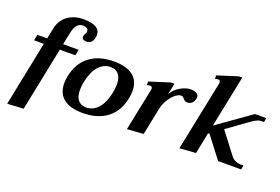

<svg xmlns="http://www.w3.org/2000/svg" viewBox="-112 -1079 2318 1588"><g transform="rotate(20 1047.0 -285.5)"><path d="M539 -636Q539 -623 536 -611Q525 -556 474 -556Q456 -556 445.5 -563Q435 -570 435 -584Q435 -590 436 -593Q438 -601 444.5 -612Q451 -623 452 -629Q453 -632 453 -637Q453 -653 439.5 -662Q426 -671 405 -671Q344 -671 325 -581L302 -470H439L428 -418H292L178 143L36 151L151 -418H65L76 -470H162L181 -564Q197 -640 253.5 -681Q310 -722 392 -722Q539 -722 539 -636Z M421 -170Q421 -203 428 -235Q452 -354 535 -417Q618 -480 748 -480Q859 -480 916.5 -434.5Q974 -389 974 -302Q974 -269 967 -235Q943 -116 860.5 -53Q778 10 647 10Q536 10 478.5 -36Q421 -82 421 -170ZM826 -235Q834 -271 834 -308Q834 -366 808.5 -396.5Q783 -427 737 -427Q677 -427 633 -378Q589 -329 570 -235Q562 -199 562 -162Q562 -104 587.5 -73.5Q613 -43 659 -43Q719 -43 763 -92Q807 -141 826 -235Z M1494 -434Q1494 -428 1493 -424Q1487 -396 1470 -382Q1453 -368 1430 -368Q1417 -368 1410 -372.5Q1403 -377 1395 -387Q1387 -396 1381.5 -400Q1376 -404 1364 -404Q1344 -404 1318 -384Q1292 -364 1268 -328Q1244 -292 1232 -245L1182 0L1038 10L1115 -365Q1116 -368 1116 -373Q1116 -394 1093 -394Q1091 -394 1069 -389L1068 -420L1247 -477H1279L1259 -378Q1286 -426 1334 -453Q1382 -480 1421 -480Q1452 -480 1473 -469.5Q1494 -459 1494 -434Z M2090 -470 2084 -433H2054Q2041 -433 2017.5 -421.5Q1994 -410 1976 -396L1794 -265L1940 -74Q1953 -57 1975.5 -47Q1998 -37 2018 -37H2047L2040 0H1837L1691 -191L1680 -184L1643 0L1500 10L1626 -605Q1627 -608 1627 -614Q1627 -635 1605 -635Q1601 -635 1594 -633Q1587 -631 1581 -629L1579 -660L1758 -717H1789L1696 -261L1991 -470Z"/></g></svg>

Font: Taviraj SemiBold
Style: Italic
Weight: 600
Italic angle: -12°
Designer: Katatrad Team
Foundry: CadsonDemak
Version: Version 1.001